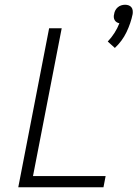

<svg xmlns="http://www.w3.org/2000/svg" viewBox="-20 -789 590 809"><path d="M464 -587 434 -614Q450 -631 462.5 -650.5Q475 -670 483 -691Q477 -692 471.5 -695.5Q466 -699 463 -704.5Q460 -710 459.5 -716.5Q459 -723 461 -730Q462 -738 466 -745.5Q470 -753 476.5 -758.5Q483 -764 491 -766.5Q499 -769 507 -769Q515 -769 522 -766.5Q529 -764 533.5 -758.5Q538 -753 539 -745.5Q540 -738 539 -730Q531 -691 513 -653.5Q495 -616 464 -587ZM57 0 187 -670H240L119 -47H425L416 0Z"/></svg>

Font: Lode Dark
Style: Italic
Weight: 400
Italic angle: -11°
Monospace: yes
Designer: Belleve Invis
Foundry: Belleve Invis
Version: Version 29.2.0; ttfautohint (v1.8.3)